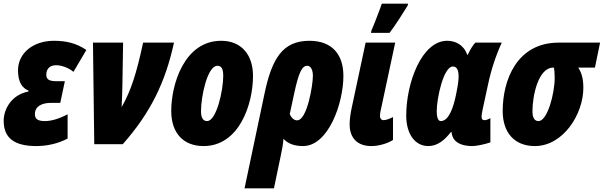

<svg xmlns="http://www.w3.org/2000/svg" viewBox="-23 -785 3286 1045"><path d="M175 10C228 10 292 -2 345 -31V-163C298 -138 256 -126 221 -126C178 -126 167 -141 167 -164C167 -207 206 -225 253 -225H305L330 -343H286C247 -343 229 -351 229 -378C229 -411 249 -430 282 -430C309 -430 346 -419 377 -394L447 -513C393 -550 336 -563 271 -563C155 -563 75 -494 75 -402C75 -337 99 -305 132 -292V-287C38 -269 -3 -189 -3 -128C-3 -32 57 10 175 10Z M490 0H645C797 -172 877 -337 924 -553H756C720 -387 691 -293 639 -202C641 -238 642 -277 643 -313L647 -553H483Z M1085 10C1278 10 1354 -216 1354 -372C1354 -488 1290 -563 1181 -563C980 -563 909 -326 909 -181C909 -62 974 10 1085 10ZM1104 -126C1081 -126 1071 -146 1071 -180C1071 -261 1106 -427 1160 -427C1183 -427 1192 -409 1192 -372C1192 -292 1155 -126 1104 -126Z M1308 240H1468L1506 58C1511 35 1518 0 1520 -30C1542 -4 1578 10 1626 10C1765 10 1846 -224 1846 -372C1846 -488 1785 -563 1661 -563C1515 -563 1457 -466 1417 -277ZM1594 -130C1574 -130 1561 -148 1554 -164L1577 -271C1604 -398 1622 -427 1650 -427C1665 -427 1680 -410 1680 -372C1680 -323 1649 -130 1594 -130Z M1996 -606H2097C2126 -643 2171 -714 2196 -755L2198 -765H2055C2047 -740 2011 -646 1999 -620ZM1998 10C2034 10 2080 -1 2116 -23V-148C2100 -139 2077 -131 2065 -131C2052 -131 2045 -141 2045 -154C2045 -165 2047 -172 2048 -179L2128 -553H1967L1891 -197C1885 -169 1880 -136 1880 -108C1880 -34 1922 10 1998 10Z M2308 10C2359 10 2397 -23 2431 -66H2435C2436 -41 2451 10 2549 10C2570 10 2617 0 2646 -10V-142C2632 -134 2621 -131 2615 -131C2605 -131 2598 -134 2598 -150C2598 -158 2601 -176 2604 -190L2633 -324C2650 -405 2675 -481 2708 -553H2564C2550 -538 2536 -515 2523 -487H2520C2500 -543 2454 -563 2411 -563C2272 -563 2188 -334 2188 -156C2188 -54 2237 10 2308 10ZM2376 -126C2362 -126 2354 -145 2354 -181C2354 -247 2390 -423 2442 -423C2462 -423 2473 -406 2473 -370C2473 -351 2471 -327 2458 -265C2446 -208 2422 -126 2376 -126Z M2888 10C3042 10 3152 -163 3152 -307C3152 -360 3141 -392 3124 -417H3215L3243 -553H3018C2790 -553 2713 -349 2713 -181C2713 -62 2778 10 2888 10ZM2908 -126C2885 -126 2875 -146 2875 -180C2875 -265 2907 -417 2988 -417H2992C2994 -405 2996 -389 2996 -362C2996 -274 2956 -126 2908 -126Z"/></svg>

Font: Noto Sans UI Condensed Black
Style: Italic
Weight: 900
Width: 3
Italic angle: -192°
Designer: Monotype Design Team
Foundry: Monotype Imaging Inc.
Version: Version 1.901